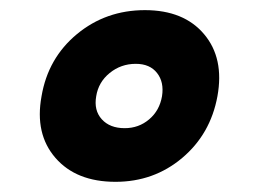

<svg xmlns="http://www.w3.org/2000/svg" viewBox="-20 -522 510 379"><path d="M266.1 -502Q342.8 -502 382.8 -454.6Q422.9 -407.2 409.2 -332Q395.5 -257.3 339.6 -210.2Q283.7 -163.1 208 -163.1Q130.4 -163.1 89.4 -210.4Q48.3 -257.8 62 -332Q74.7 -407.2 131.8 -454.6Q189 -502 266.1 -502ZM248 -396Q218.8 -396 196.5 -377.9Q174.3 -359.9 169.9 -332Q165 -304.2 180.9 -286.6Q196.8 -269 226.1 -269Q253.9 -269 274.4 -286.4Q294.9 -303.7 299.8 -332Q304.2 -359.9 290 -377.9Q275.9 -396 248 -396Z"/></svg>

Font: Poppins ExtraBold
Style: Italic
Weight: 800
Italic angle: -10°
Designer: Ninad Kale (Devanagari), Jonny Pinhorn (Latin)
Foundry: Indian Type Foundry
Version: Version 3.200;PS 1.000;hotconv 16.6.54;makeotf.lib2.5.65590